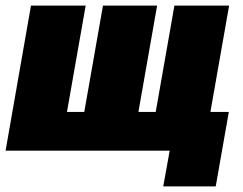

<svg xmlns="http://www.w3.org/2000/svg" viewBox="-25 -540 870 688"><path d="M560 128H748L795 -139H729L796 -520H600L533 -139H471L538 -520H344L277 -139H215L282 -520H86L-5 0H583Z"/></svg>

Font: Fixel Text 20240404 Black
Style: Italic
Weight: 900
Width: 4
Italic angle: -10°
Designer: AlfaBravo + MacPaw
Foundry: Kyrylo Tkachov, Marchela Mozhyna, Serhii Makarenko, Maria Weinstein, Zakhar Kryvoshyya
Version: Version 1.211;Glyphs 3.2 (3225)